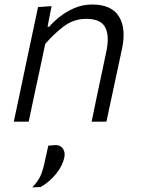

<svg xmlns="http://www.w3.org/2000/svg" viewBox="-20 -526 612 830"><path d="M39.5 0Q51.5 -56 62.5 -107.5Q73.5 -159 86 -219.5L96.5 -269.5Q106.5 -316.5 118.8 -374.5Q131 -432.5 144.5 -495.5L203 -499.5L185.5 -410.5H193Q210 -431 237.8 -453.2Q265.5 -475.5 301.5 -491Q337.5 -506.5 379 -506.5Q461.5 -506.5 494 -455Q526.5 -403.5 507 -313Q502.5 -292 497.8 -270Q493 -248 487 -219.5Q474 -159 463 -107.5Q452 -56 440 0H376Q387.5 -56 398.2 -107Q409 -158 421.5 -217L439.5 -302.5Q454 -370.5 435 -407.5Q416 -444.5 353 -444.5Q299.5 -444.5 257 -413Q214.5 -381.5 175.5 -336L150.5 -218Q137.5 -158 126.5 -106.8Q115.5 -55.5 104 0ZM119.5 284Q146 256.5 156.8 230.2Q167.5 204 175.5 163.5Q179 148.5 182.2 133.2Q185.5 118 189 103.5L223.5 101Q243.5 102.5 253 118Q262.5 133.5 258 154.5Q250.5 191 222.2 225.8Q194 260.5 155.5 282.5Z"/></svg>

Font: Commissioner Light
Style: Italic
Weight: 300
Italic angle: -12°
Designer: Kostas Bartsokas
Foundry: Kostas Bartsokas
Version: Version 1.000; ttfautohint (v1.8.3)